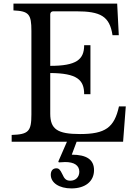

<svg xmlns="http://www.w3.org/2000/svg" viewBox="-20 -790 766 1070"><path d="M260 -423V-710C260 -720 266 -727 277 -727H404C540 -727 591 -700 607 -594H642L633 -770H55V-732C141 -728 155 -711 155 -618V-152C155 -58 139 -41 45 -38V0H353L305 110L308 115L343 113C394 113 422 132 422 167C422 197 401 217 372 217C350 217 339 208 327 180C315 155 308 148 294 148C275 148 263 161 263 184C263 229 310 260 378 260C455 260 504 221 504 158C504 100 463 72 380 72L407 0H666L681 -197H643C617 -79 567 -43 426 -43C300 -43 260 -70 260 -157V-383C410 -382 449 -345 449 -265H484V-538H449C449 -457 404 -423 260 -423Z"/></svg>

Font: Libre Baskerville
Style: Regular
Weight: 400
Designer: Pablo Impallari, Rodrigo Fuenzalida
Foundry: Pablo Impallari, Rodrigo Fuenzalida
Version: Version 1.051;Glyphs 3.2.3 (3260)